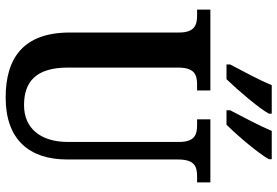

<svg xmlns="http://www.w3.org/2000/svg" viewBox="-171 -800 981 679"><g transform="rotate(90 319.5 -460.5)"><path d="M370 -784V-771H421C461 -811 524 -886 543 -921V-931H443C424 -886 395 -832 370 -784ZM208 -784V-771H260C299 -811 363 -886 382 -921V-931H281C263 -886 233 -832 208 -784ZM325 10C474 10 544 -74 544 -208V-599C544 -659 569 -667 605 -667H625V-714H402V-667H422C456 -667 482 -659 482 -603V-210C482 -114 434 -55 352 -55C271 -55 219 -95 219 -210V-599C219 -659 245 -667 280 -667H300V-714H14V-667H34C68 -667 95 -659 95 -603V-217C95 -53 185 10 325 10Z"/></g></svg>

Font: Noto Serif Armenian Condensed SemiBold
Style: Regular
Weight: 600
Width: 3
Designer: Monotype Design Team
Foundry: Monotype Imaging Inc.
Version: Version 2.008